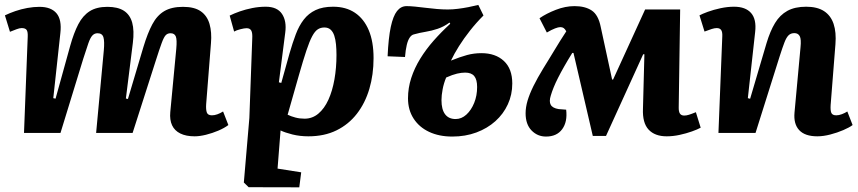

<svg xmlns="http://www.w3.org/2000/svg" viewBox="-21 -554 3576 800"><path d="M411.5 -343.5Q415 -381.5 410 -398.5Q405 -415.5 385.5 -415.5Q372.5 -415.5 363.8 -406Q355 -396.5 347 -373.2Q339 -350 326 -309.5L231 0H79L94.5 -400.5Q95.5 -421.5 90 -429.2Q84.5 -437 69.5 -437Q60.5 -437 48 -432.2Q35.5 -427.5 20.5 -421.5L-0.5 -490Q19 -499.5 43 -507.8Q67 -516 93 -520.8Q119 -525.5 143.5 -525.5Q191.5 -525.5 214.3 -498.8Q237 -472 230.5 -416L201 -145L210.5 -143L271.5 -363Q286.5 -417 305.3 -453Q324 -489 352.8 -507.3Q381.5 -525.5 426.5 -525.5Q469.5 -525.5 495 -509.3Q520.5 -493 529.8 -459.8Q539 -426.5 532.5 -375L503.5 -143.5L512 -141.5L576.5 -358Q594 -416 613.8 -453Q633.5 -490 663.8 -507.8Q694 -525.5 741.5 -525.5Q789 -525.5 815.5 -507Q842 -488.5 852 -454.3Q862 -420 858 -373.5L838 -120Q836.5 -97 840.8 -85.3Q845 -73.5 862 -73.5Q873 -73.5 884.8 -77.8Q896.5 -82 908.5 -89.5L930.5 -33Q914 -20.5 888.8 -9.7Q863.5 1 837.3 7.5Q811 14 790 14Q754 14 730.3 2.2Q706.5 -9.5 696 -32Q685.5 -54.5 688.5 -87L713.5 -351Q717 -389 711.5 -402.2Q706 -415.5 689.5 -415.5Q677.5 -415.5 669.8 -407.7Q662 -400 652.8 -375Q643.5 -350 627 -298L531.5 0H379.5Z M1030 -392Q1031.5 -416.5 1026 -426.5Q1020.5 -436.5 1006.5 -436.5Q997 -436.5 980.5 -432.2Q964 -428 954.5 -422.5L936 -489Q954 -498 978.3 -506.5Q1002.5 -515 1030.5 -520.5Q1058.5 -526 1086 -526Q1134 -526 1154 -496Q1174 -466 1167.5 -418L1141 -211L1151 -208.5L1185.5 -332Q1198 -375.5 1211.5 -411.2Q1225 -447 1244.8 -472.5Q1264.5 -498 1294 -512Q1323.5 -526 1367 -526Q1420.5 -526 1458 -500.8Q1495.5 -475.5 1515.5 -428Q1535.5 -380.5 1535.5 -312Q1535.5 -243 1518 -183.8Q1500.5 -124.5 1466 -80Q1431.5 -35.5 1381 -10.8Q1330.5 14 1264 14Q1228.5 14 1197.5 6.3Q1166.5 -1.5 1148 -10.5L1135.5 148.5L1234 164L1226 226.5L1015 226L995 206.5L1018 -62.5ZM1330.5 -439.5Q1315 -439.5 1303 -431.7Q1291 -424 1279.8 -403Q1268.5 -382 1255.5 -343Q1242.5 -304 1224.5 -241L1177.5 -76Q1192 -69 1209.8 -64.3Q1227.5 -59.5 1248 -59.5Q1280.5 -59.5 1305.5 -80.5Q1330.5 -101.5 1347.3 -138.3Q1364 -175 1372.5 -223.3Q1381 -271.5 1381 -325Q1381 -348.5 1379 -369Q1377 -389.5 1371.8 -405.5Q1366.5 -421.5 1356.5 -430.5Q1346.5 -439.5 1330.5 -439.5Z M1858 -301.5Q1896.5 -317 1925.3 -324.8Q1954 -332.5 1985 -332.5Q2043.5 -332.5 2078.5 -300Q2113.5 -267.5 2113.5 -206Q2113.5 -159.5 2095 -119.3Q2076.5 -79 2043 -49Q2009.5 -19 1963.8 -2Q1918 15 1863.5 15Q1808.5 15 1767 -4.5Q1725.5 -24 1702.3 -60Q1679 -96 1679 -144.5Q1679 -187.5 1692.5 -229Q1706 -270.5 1730 -309.5Q1754 -348.5 1786 -384.8Q1818 -421 1855 -455L1852 -460Q1828 -442.5 1802.5 -434Q1777 -425.5 1752.3 -421.5Q1727.5 -417.5 1704.5 -411Q1694 -409 1686.3 -397.7Q1678.5 -386.5 1673.8 -366.5Q1669 -346.5 1666.5 -316.5L1594 -319.5Q1597.5 -396 1607.2 -441.8Q1617 -487.5 1633.3 -508Q1649.5 -528.5 1673 -528.5Q1687.5 -528.5 1708.3 -526.5Q1729 -524.5 1752.5 -521.5Q1776 -518.5 1799.8 -516.5Q1823.5 -514.5 1844.5 -514.5Q1865 -514.5 1887 -517.3Q1909 -520 1930.8 -524.3Q1952.5 -528.5 1972 -533.5L1993.5 -489.5Q1963.5 -459.5 1937.5 -426.5Q1911.5 -393.5 1891.5 -361.8Q1871.5 -330 1858 -301.5ZM1838 -231Q1828 -207 1823.3 -182Q1818.5 -157 1818.5 -136.5Q1818.5 -98 1833.5 -78Q1848.5 -58 1877.5 -58Q1902 -58 1922.3 -76.5Q1942.5 -95 1954.8 -125.3Q1967 -155.5 1967 -191.5Q1967 -222.5 1955 -237Q1943 -251.5 1917 -251.5Q1901.5 -251.5 1883.3 -247.2Q1865 -243 1838 -231Z M2504 12.5H2449L2368.5 -333.5H2363.5Q2344.5 -303 2329.8 -277Q2315 -251 2304.3 -229.8Q2293.5 -208.5 2286 -190Q2278.5 -171.5 2274 -156Q2266 -131 2273.8 -117.3Q2281.5 -103.5 2306.5 -99.5L2338 -97Q2344 -46.5 2321.5 -15.8Q2299 15 2254 15Q2218.5 15 2193.7 -10.5Q2169 -36 2169 -82Q2169 -107 2177.2 -134.8Q2185.5 -162.5 2201.7 -195.5Q2218 -228.5 2243 -269.5Q2254 -287.5 2265.5 -306Q2277 -324.5 2288.5 -343.8Q2300 -363 2312.5 -383Q2325 -403 2338.5 -423.5Q2333 -433.5 2327.5 -437.2Q2322 -441 2313.5 -441Q2305.5 -441 2291.8 -435.7Q2278 -430.5 2257.5 -418.5L2227 -478Q2255 -497.5 2294.8 -513Q2334.5 -528.5 2373 -528.5Q2417 -528.5 2444.5 -510.3Q2472 -492 2482 -442L2529.5 -222.5H2533.5L2667 -514.5H2813L2807 -107.5Q2806.5 -89 2812 -80.8Q2817.5 -72.5 2830 -72.5Q2839 -72.5 2849.5 -75.8Q2860 -79 2878.5 -86.5L2898.5 -22Q2885 -14.5 2861.8 -6.3Q2838.5 2 2811 8Q2783.5 14 2757 14Q2707.5 14 2681.5 -14Q2655.5 -42 2658 -101L2664 -328H2659Z M3531.5 -33Q3518.5 -23 3493 -12Q3467.5 -1 3438.5 6.5Q3409.5 14 3384.5 14Q3333 14 3309 -11.8Q3285 -37.5 3289.5 -85.5L3314.5 -357Q3318 -390.5 3311.3 -403.2Q3304.5 -416 3289 -416Q3274 -416 3264.8 -407Q3255.5 -398 3247.5 -377.2Q3239.5 -356.5 3227.5 -319L3127 0H2972.5L2988.5 -402Q2989.5 -420.5 2984 -428.7Q2978.5 -437 2965.5 -437Q2956.5 -437 2944.5 -433.2Q2932.5 -429.5 2914.5 -422.5L2893.5 -490Q2904.5 -496 2928.2 -504.8Q2952 -513.5 2981.3 -519.8Q3010.5 -526 3037.5 -526Q3085.5 -526 3108.5 -499.8Q3131.5 -473.5 3125.5 -421L3095 -145L3104.5 -142.5L3173 -374.5Q3188 -424.5 3208.3 -458Q3228.5 -491.5 3259.8 -508.8Q3291 -526 3338 -526Q3384 -526 3412.3 -507.8Q3440.5 -489.5 3452.3 -454.5Q3464 -419.5 3460 -370L3440 -116.5Q3438.5 -93.5 3443 -83.5Q3447.5 -73.5 3463.5 -73.5Q3474.5 -73.5 3487 -78.3Q3499.5 -83 3509.5 -89.5Z"/></svg>

Font: Literata
Style: Italic
Weight: 400
Italic angle: -2°
Designer: Latin by Veronika Burian and Jose Scaglione. Greek by Irene Vlachou. Cyrillic by Vera Evstafieva
Foundry: TypeTogether
Version: Version 3.103;gftools[0.9.29]